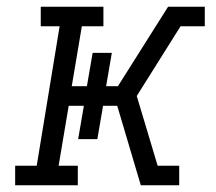

<svg xmlns="http://www.w3.org/2000/svg" viewBox="-20 -550 640 570"><path d="M25 0V-58H89L157 -472H101V-530H287V-472H223L193 -294H238L255 -393H312L295 -294H330L479 -530H588V-472H516L386 -265L448 -58H512V0H398L328 -236H286L269 -137H212L229 -236H184L154 -58H211V0Z"/></svg>

Font: Iosevka Curly Slab LtExObl
Style: Regular
Weight: 300
Width: 7
Italic angle: -9°
Monospace: yes
Designer: Belleve Invis
Foundry: Belleve Invis
Version: Version 11.1.0; ttfautohint (v1.8.3)